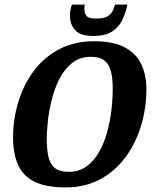

<svg xmlns="http://www.w3.org/2000/svg" viewBox="-20 -808 670 838"><path d="M266 10Q182 10 131.5 -14.5Q81 -39 59 -88Q37 -137 37 -208Q37 -288 60 -363.5Q83 -439 127.5 -498.5Q172 -558 238 -593Q304 -628 390 -628Q476 -628 526 -600.5Q576 -573 597.5 -526Q619 -479 619 -418Q619 -337 596 -260.5Q573 -184 528.5 -123Q484 -62 418 -26Q352 10 266 10ZM280 -58Q324 -58 356.5 -81Q389 -104 411 -142Q433 -180 446.5 -227.5Q460 -275 466 -325.5Q472 -376 472 -422Q472 -467 464 -497.5Q456 -528 435.5 -544Q415 -560 377 -560Q328 -560 294 -532.5Q260 -505 238.5 -462Q217 -419 205 -369.5Q193 -320 188.5 -276Q184 -232 184 -203Q184 -158 191 -125.5Q198 -93 218.5 -75.5Q239 -58 280 -58ZM388 -651Q330 -651 307.5 -677Q285 -703 285 -740Q285 -751 287.5 -764.5Q290 -778 294 -788H350Q349 -784 348.5 -779Q348 -774 348 -770Q348 -753 356.5 -740Q365 -727 400 -727Q432 -727 448 -736Q464 -745 471 -759Q478 -773 482 -788H536Q529 -753 514 -721.5Q499 -690 469.5 -670.5Q440 -651 388 -651Z"/></svg>

Font: Manuale
Style: Bold Italic
Weight: 700
Italic angle: -11°
Version: Version 1.002